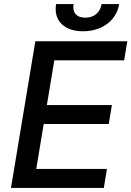

<svg xmlns="http://www.w3.org/2000/svg" viewBox="-20 -932 651 952"><path d="M34.4 0H494.7L510.3 -94.5H159.8L196.7 -317.1H519.2L534.8 -411.2H212.4L249.3 -632.8H595.5L611.2 -727.3H155.2ZM258.2 -911.9C244.7 -832 295.8 -777 391.3 -777C487.9 -777 557.9 -832 571 -911.9H484C477.6 -876.1 452.8 -844.5 403.1 -844.5C352.6 -844.5 338.8 -876.4 344.8 -911.9Z"/></svg>

Font: Magic Ui Pro Medium
Style: Italic
Weight: 500
Italic angle: -9.39999°
Designer: Stefan Endress, Andreas Faust
Version: Version 1.000;FEAKit 1.0